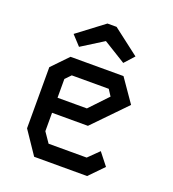

<svg xmlns="http://www.w3.org/2000/svg" viewBox="-138 -865 875 971"><g transform="rotate(20 300.0 -380.0)"><path d="M156 -538 73 -452V-123L156 0H441L515 -76L463 -142L407 -87H202L165 -141V-240H358L527 -414L441 -538ZM165 -422 194 -452H393L415 -418L323 -321H165ZM323 -760H274L131 -652L179 -600L297 -674L417 -600L464 -652Z"/></g></svg>

Font: Kode Mono Medium
Style: Regular
Weight: 500
Monospace: yes
Designer: Isa Ozler
Foundry: Kadena LLC
Version: Version 1.206;gftools[0.9.28]